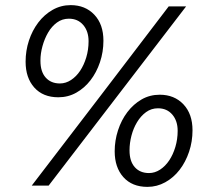

<svg xmlns="http://www.w3.org/2000/svg" viewBox="-20 -725 813 750"><path d="M208 -345Q148 -345 114 -383Q80 -421 80 -484Q80 -527 93 -566.5Q106 -606 129.5 -637Q153 -668 185.5 -686.5Q218 -705 256 -705Q313 -705 348.5 -667.5Q384 -630 384 -566Q384 -522 370.5 -482Q357 -442 333.5 -411.5Q310 -381 278 -363Q246 -345 208 -345ZM214 -399Q237 -399 257.5 -412.5Q278 -426 293 -448.5Q308 -471 317 -501Q326 -531 326 -564Q326 -603 305 -627.5Q284 -652 249 -652Q223 -652 202.5 -637Q182 -622 168 -598Q154 -574 146 -545Q138 -516 138 -489V-487Q138 -445 158.5 -422Q179 -399 214 -399ZM170 0H104Q239 -176 372 -350Q505 -524 639 -700H707Q572 -524 438.5 -350Q305 -176 170 0ZM556 5Q496 5 462 -33Q428 -71 428 -134Q428 -176 441 -216Q454 -256 477.5 -287Q501 -318 533 -336.5Q565 -355 604 -355Q661 -355 696.5 -317.5Q732 -280 732 -216Q732 -172 718.5 -132Q705 -92 681.5 -61.5Q658 -31 625.5 -13Q593 5 556 5ZM562 -49Q585 -49 605.5 -62.5Q626 -76 641 -98.5Q656 -121 665 -151Q674 -181 674 -214Q674 -253 653 -277.5Q632 -302 597 -302Q571 -302 550.5 -287Q530 -272 515.5 -248Q501 -224 493.5 -195Q486 -166 486 -139V-137Q486 -95 506.5 -72Q527 -49 562 -49Z"/></svg>

Font: Rosa Sans
Style: Italic
Weight: 400
Italic angle: -12°
Designer: Pentagram / MCKL
Foundry: Pentagram / MCKL
Version: Version 1.005;September 16, 2019;FontCreator 11.5.0.2425 64-